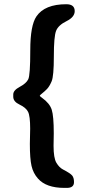

<svg xmlns="http://www.w3.org/2000/svg" viewBox="-20 -767 421 926"><path d="M43.9 -300.3V-311.5Q43.9 -331.5 75.2 -348.1Q106.4 -364.7 116.2 -384.5Q126 -404.3 126 -524.4Q126 -644.5 155.8 -688Q195.8 -746.6 299.8 -746.6Q340.3 -746.6 340.3 -713.4Q340.3 -684.6 300.8 -665Q261.2 -645.5 250.5 -618.2Q239.7 -590.8 239.7 -495.4Q239.7 -399.9 229 -374.8Q218.3 -349.6 206.5 -337.6Q194.8 -325.7 183.3 -316.7Q171.9 -307.6 171.9 -305.7Q171.9 -302.7 183.1 -294.9Q219.7 -268.6 229.5 -237.8Q239.3 -207 239.3 -124L238.3 -63.5Q238.3 -4.9 252 18.1Q265.6 41 283.7 50.3Q319.3 68.8 328.1 79.6Q336.9 90.3 336.9 111.3Q336.9 139.2 302.7 139.2H290.5Q202.6 139.2 163.1 94.2Q140.1 68.4 132.1 33.4Q124 -1.5 124 -73.2L125.5 -146.5Q125.5 -208 115.2 -228Q105 -248 74.5 -262.5Q43.9 -276.9 43.9 -300.3Z"/></svg>

Font: Averia Libre
Style: Bold
Weight: 700
Version: Version 1.002